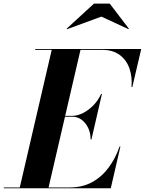

<svg xmlns="http://www.w3.org/2000/svg" viewBox="-68 -1014 780 1034"><path d="M478 -924.5 293.5 -857 291 -859.5 438 -994.5H523L626 -859.5L624 -857ZM320.5 -385.5H282L193.5 -4.5H307.5Q376 -4.5 428.2 -33.2Q480.5 -62 517.2 -111.8Q554 -161.5 576 -225H580.5L528.5 0H-47.5V-4.5H38.5L210.5 -745.5H121.5V-750H692.5L644.5 -545H640Q645 -598.5 629.5 -644.2Q614 -690 577 -717.8Q540 -745.5 481.5 -745.5H365.5L283 -390H320.5Q349 -390 379.5 -405.5Q410 -421 435.8 -447.8Q461.5 -474.5 476.5 -508H481L424.5 -263H420Q420 -313.5 391.5 -349.5Q363 -385.5 320.5 -385.5Z"/></svg>

Font: Bodoni* 36pt
Style: Bold Italic
Weight: 700
Italic angle: -13°
Version: Version 2.3